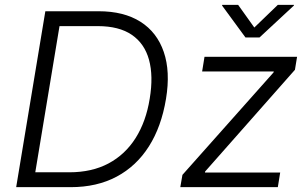

<svg xmlns="http://www.w3.org/2000/svg" viewBox="-20 -774 1275 794"><path d="M272 0H85L94.7 -61.5H266.6Q359.9 -61.5 428.7 -98.1Q497.6 -134.8 540.8 -203.1Q584 -271.5 599.1 -365.7Q614.7 -459.5 596.2 -526.9Q577.6 -594.2 524.9 -630.1Q472.2 -666 384.3 -666H192.4L202.6 -727.5H387.7Q492.2 -727.5 560.8 -684.1Q629.4 -640.6 657.2 -559.3Q685.1 -478 666.5 -365.2Q647.5 -250 595.7 -168.5Q543.9 -86.9 462.4 -43.5Q380.9 0 272 0ZM236.3 -727.5 115.7 0H46.9L167.5 -727.5ZM725.6 0 734.4 -50.8 1111.3 -474.6 1112.3 -478.5H815.9L825.7 -539.1H1208.5L1199.7 -485.4L828.1 -64.5L827.6 -60.5H1138.7L1128.9 0ZM964.8 -753.9 1031.7 -660.2 1128.9 -753.9H1195.8L1195.3 -751L1053.2 -619.1H995.1L898.4 -751L898.9 -753.9Z"/></svg>

Font: Inter 18pt Light
Style: Italic
Weight: 300
Italic angle: -9.3988°
Designer: Rasmus Andersson
Foundry: rsms
Version: Version 4.001;git-66647c0bb